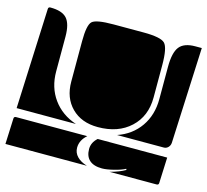

<svg xmlns="http://www.w3.org/2000/svg" viewBox="-103 -600 939 870"><g transform="rotate(15 366.5 -165.0)"><path d="M208 -190V-380Q208 -456 226.5 -473Q245 -490 326 -490H467Q548 -490 567.5 -470Q587 -450 587 -368V-217Q587 -129 529.5 -75.5Q472 -22 377 -22Q300 -22 254 -68Q208 -114 208 -190ZM471 -10Q538 -33 576 -87.5Q614 -142 614 -217V-368Q614 -435 635.5 -462.5Q657 -490 710 -490H740L720 -40Q719 -27 710.5 -18.5Q702 -10 690 -10ZM0 -10 20 -480Q20 -490 30 -490Q85 -490 107.5 -465Q130 -440 130 -380V-217Q130 -142 169.5 -87.5Q209 -33 278 -10ZM-7 160 -2 40Q-2 30 8 30H342Q311 57 311 92Q311 116 328 133.5Q345 151 375 160ZM365 84Q365 53 391 30H717L712 150Q712 160 702 160H481Q526 148 553 132L551 127Q533 137 499 145.5Q465 154 444 154Q405 154 385 136Q365 118 365 84Z"/></g></svg>

Font: PrimecolorCV1
Style: Medium
Weight: 500
Designer: gluk
Foundry: gluk
Version: Version 0.672